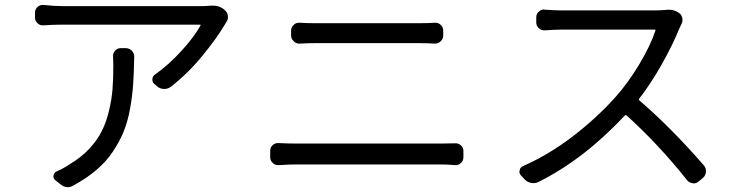

<svg xmlns="http://www.w3.org/2000/svg" viewBox="-20 -742 3040 790"><path d="M445.3 -509.8Q444.3 -523.4 453.6 -533.7Q462.9 -543.9 476.6 -543.9H497.1Q511.7 -543.9 522 -533.7Q532.2 -523.4 532.2 -509.8Q531.2 -443.4 527.8 -394Q524.4 -344.7 514.6 -292Q504.9 -239.3 487.8 -198.2Q470.7 -157.2 443.8 -117.2Q417 -77.1 377 -43Q336.9 -8.8 283.2 20.5Q270.5 28.3 258.8 28.3Q242.2 28.3 226.6 14.6L207 -1Q198.2 -8.8 200.2 -20Q202.1 -31.2 211.9 -36.1Q243.2 -49.8 268.6 -67.4Q314.5 -94.7 347.2 -129.9Q379.9 -165 398.4 -201.7Q417 -238.3 428.2 -285.2Q439.5 -332 442.9 -374.5Q446.3 -417 446.3 -471.7Q446.3 -492.2 445.3 -509.8ZM848.6 -718.8Q852.5 -718.8 856.4 -718.8Q885.7 -718.8 906.2 -699.2Q918 -688.5 918 -671.9Q918 -659.2 910.2 -649.4Q906.2 -643.6 904.3 -639.6Q870.1 -582 811 -510.3Q752 -438.5 682.6 -384.8Q670.9 -376 656.2 -376Q656.2 -376 655.3 -376Q639.6 -376 627.9 -385.7L616.2 -395.5Q606.4 -403.3 606.9 -416Q607.4 -428.7 618.2 -435.5Q674.8 -475.6 727.5 -533.7Q780.3 -591.8 804.7 -636.7Q806.6 -640.6 802.7 -640.6H238.3Q199.2 -640.6 158.2 -637.7Q144.5 -636.7 134.3 -646.5Q124 -656.2 124 -669.9V-690.4Q124 -704.1 134.8 -713.9Q143.6 -721.7 155.3 -721.7Q157.2 -721.7 158.2 -721.7Q205.1 -716.8 238.3 -716.8H811.5Q826.2 -716.8 848.6 -718.8Z M1127 -62.5Q1125 -62.5 1124 -62.5Q1111.3 -62.5 1102.5 -71.3Q1091.8 -81.1 1091.8 -94.7V-121.1Q1091.8 -135.7 1102.1 -145Q1112.3 -154.3 1127 -153.3Q1163.1 -151.4 1197.3 -151.4H1795.9Q1828.1 -151.4 1852.5 -152.3Q1866.2 -153.3 1876.5 -144Q1886.7 -134.8 1886.7 -121.1V-94.7Q1886.7 -81.1 1876.5 -71.3Q1866.2 -61.5 1852.5 -62.5Q1821.3 -65.4 1795.9 -65.4H1197.3Q1169.9 -65.4 1127 -62.5ZM1212.9 -562.5Q1211.9 -562.5 1210.9 -562.5Q1198.2 -562.5 1188.5 -572.3Q1177.7 -582 1177.7 -595.7V-616.2Q1177.7 -629.9 1188.5 -639.6Q1197.3 -648.4 1210 -648.4Q1210.9 -648.4 1212.9 -648.4Q1246.1 -646.5 1276.4 -646.5H1705.1Q1737.3 -646.5 1769.5 -648.4Q1783.2 -649.4 1793.5 -639.6Q1803.7 -629.9 1803.7 -616.2V-595.7Q1803.7 -582 1793.5 -572.3Q1783.2 -562.5 1769.5 -562.5Q1738.3 -564.5 1705.1 -564.5H1277.3Q1243.2 -564.5 1212.9 -562.5Z M2717.8 -701.2Q2724.6 -702.1 2730.5 -702.1Q2755.9 -702.1 2774.4 -688.5Q2785.2 -680.7 2787.6 -667Q2790 -653.3 2783.2 -641.6Q2778.3 -631.8 2775.4 -625Q2748 -557.6 2703.6 -478.5Q2659.2 -399.4 2609.4 -335Q2607.4 -332 2610.4 -329.1Q2742.2 -215.8 2877 -60.5Q2884.8 -50.8 2884.8 -38.1Q2884.8 -21.5 2873 -10.7L2855.5 3.9Q2845.7 12.7 2834 12.7Q2832 12.7 2830.1 11.7Q2816.4 10.7 2807.6 0Q2690.4 -147.5 2557.6 -267.6Q2553.7 -269.5 2550.8 -266.6Q2381.8 -85.9 2195.3 6.8Q2181.6 13.7 2166 10.7Q2150.4 7.8 2139.6 -2.9L2124 -19.5Q2117.2 -27.3 2117.2 -35.2Q2117.2 -38.1 2118.2 -41Q2120.1 -53.7 2131.8 -58.6Q2238.3 -105.5 2336.4 -180.7Q2434.6 -255.9 2511.7 -341.8Q2563.5 -399.4 2610.4 -477.5Q2657.2 -555.7 2676.8 -616.2Q2677.7 -620.1 2673.8 -620.1H2288.1Q2262.7 -620.1 2221.7 -617.2Q2208 -616.2 2197.3 -626Q2186.5 -635.7 2186.5 -649.4V-670.9Q2186.5 -685.5 2197.3 -694.3Q2206.1 -703.1 2218.8 -703.1Q2219.7 -703.1 2221.7 -702.1Q2264.6 -699.2 2288.1 -699.2H2673.8Q2697.3 -699.2 2717.8 -701.2Z"/></svg>

Font: Gen Jyuu GothicL Regular
Style: Regular
Weight: 400
Designer: [Source Han Sans]
Ryoko NISHIZUKA  (kana & ideographs); Paul D. Hunt (Latin, Greek & Cyrillic); Wenlong ZHANG  (bopomofo
Version: Version 1.002.20150607